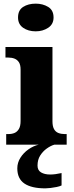

<svg xmlns="http://www.w3.org/2000/svg" viewBox="-20 -794 406 1054"><path d="M14 0V-58H26Q46 -58 60.5 -64.5Q75 -71 84 -86.5Q93 -102 93 -130V-412Q93 -438 84 -452Q75 -466 60 -472Q45 -478 26 -478H10V-536H268V-128Q268 -101 276.5 -85.5Q285 -70 300.5 -64Q316 -58 335 -58H346V0ZM176 -622Q135 -622 107 -641.5Q79 -661 79 -698Q79 -738 107 -756Q135 -774 176 -774Q215 -774 244.5 -756Q274 -738 274 -698Q274 -661 244.5 -641.5Q215 -622 176 -622ZM229 240Q153 240 114 213.5Q75 187 75 130Q75 99 92 72Q109 45 136 26Q163 7 193 0H279Q258 6 236.5 21.5Q215 37 200.5 60Q186 83 186 115Q186 141 205.5 152.5Q225 164 255 164Q269 164 284.5 162Q300 160 318 156V224Q308 229 291 232.5Q274 236 257 238Q240 240 229 240Z"/></svg>

Font: Noto Rashi Hebrew ExtraBold
Style: Regular
Weight: 800
Version: Version 1.006